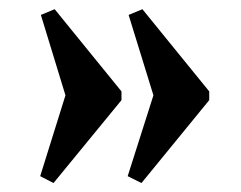

<svg xmlns="http://www.w3.org/2000/svg" viewBox="-20 -451 524 418"><path d="M288 -52.5 258 -67.5 314 -243.5 260 -418.5 290 -431 435.5 -252V-233ZM96.5 -52.5 67.5 -67.5 122.5 -243.5 69 -418.5 99 -431 244.5 -252V-233Z"/></svg>

Font: Libre Caslon Text
Style: Bold
Weight: 700
Designer: Pablo Impallari, Rodrigo Fuenzalida, Katja Schimmel
Foundry: Pablo Impallari, Rodrigo Fuenzalida
Version: Version 2.000